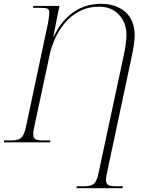

<svg xmlns="http://www.w3.org/2000/svg" viewBox="-35 -745 818 1005"><path d="M365 240 367 230H405Q441 230 456.5 217Q472 204 481 160L611 -447Q619 -482 623 -513.5Q627 -545 627 -561Q627 -626 587.5 -668Q548 -710 485 -710Q425 -710 379.5 -685.5Q334 -661 303 -623Q272 -585 253.5 -543.5Q235 -502 227 -468L147 -94Q139 -60 139 -43Q139 -22 151.5 -16Q164 -10 190 -10H229L227 0H-15L-13 -10H24Q48 -10 62.5 -15.5Q77 -21 86 -37Q95 -53 102 -86L215 -618Q219 -638 221 -655.5Q223 -673 223 -681Q223 -695 213.5 -699.5Q204 -704 176 -704H137L140 -714H276L244 -553H246Q283 -633 346.5 -679Q410 -725 493 -725Q573 -725 621.5 -682Q670 -639 670 -558Q670 -540 665.5 -509Q661 -478 654 -447L528 146Q520 180 520 197Q520 218 532.5 224Q545 230 571 230H608L606 240Z"/></svg>

Font: Noto Serif Display ExtraLight
Style: Italic
Weight: 200
Italic angle: -12°
Designer: Monotype Design Team
Foundry: Monotype Imaging Inc.
Version: Version 2.009